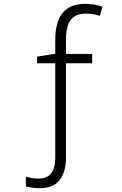

<svg xmlns="http://www.w3.org/2000/svg" viewBox="-20 -744 640 1004"><path d="M325 79V-413H462V-462H325V-535Q325 -610 351 -641.5Q377 -673 429 -673Q469 -673 502 -661L516 -709Q469 -724 425 -724Q269 -724 269 -536V-463L174 -448V-413H269V81Q269 190 181 190Q150 190 115 180V231Q129 234 146.5 237Q164 240 188 240Q259 240 292 197.5Q325 155 325 79Z"/></svg>

Font: Noto Sans Mono UI Light
Style: Regular
Weight: 300
Designer: Monotype Design team
Foundry: Monotype Imaging Inc.
Version: 1.000